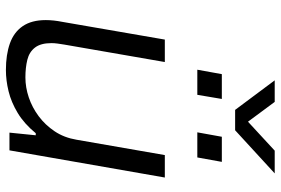

<svg xmlns="http://www.w3.org/2000/svg" viewBox="-170 -768 950 650"><g transform="rotate(90 305.0 -443.0)"><path d="M217 12Q165 12 127 -1.5Q89 -15 68.5 -45Q48 -75 48 -123Q48 -136 49.5 -150Q51 -164 54 -179L114 -526H190L131 -186Q129 -174 127.5 -163Q126 -152 126 -142Q126 -106 141 -86.5Q156 -67 182.5 -60.5Q209 -54 242 -54Q276 -54 310 -65.5Q344 -77 373.5 -99Q403 -121 424.5 -153Q446 -185 453 -227L505 -526H581L489 0H429L438 -89H431Q399 -50 362.5 -28Q326 -6 289 3Q252 12 217 12ZM216 -636 231 -719H315L301 -636ZM428 -636 443 -719H528L513 -636ZM567 -898 421 -764H352L252 -898H325L405 -790H373L490 -898Z"/></g></svg>

Font: Archivo SemiExpanded Light
Style: Italic
Weight: 300
Width: 6
Italic angle: -10°
Designer: Hector Gatti
Foundry: Omnibus-Type
Version: Version 2.001